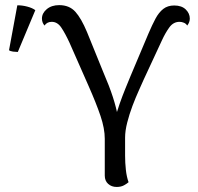

<svg xmlns="http://www.w3.org/2000/svg" viewBox="-20 -722 775 753"><path d="M437.5 11.2Q417.5 11.2 404.2 -0.8Q390.9 -12.8 390.9 -33.4V-177.8Q390.9 -217.7 374.1 -267.6Q357.2 -317.5 327.5 -384.6L252.5 -554.7Q235.8 -590.9 220.5 -613.7Q205.3 -636.4 182.8 -636.4Q173.7 -636.4 166.6 -632.8Q159.5 -629.2 154.6 -621.8Q144.5 -633.3 144.5 -649.1Q144.5 -670.2 163.4 -686.1Q182.3 -701.9 212.1 -701.9Q251.9 -701.9 275.4 -676Q298.8 -650.1 321.3 -596.1L383.9 -441.9Q409.1 -383.5 422.7 -341.3Q436.3 -299.2 441.8 -266.5Q447.3 -233.8 447.3 -202.9L423.8 -202.5Q423.8 -225.5 431 -254.5Q438.2 -283.5 449.1 -314.6Q460 -345.7 471.6 -374.2Q483.2 -402.8 492 -423.9L562.5 -591Q576.8 -624.5 589.9 -649Q603 -673.4 620.3 -687Q637.6 -700.5 663.2 -700.5Q692.5 -700.5 708.5 -684.9Q724.4 -669.3 724.4 -649.1Q724.4 -634.7 714.2 -621.8Q709.8 -629.2 701.3 -632.8Q692.8 -636.4 684.2 -636.4Q659.9 -636.4 644.2 -614.7Q628.4 -593 614.7 -563L543.8 -410.4Q536.8 -394.3 524.5 -367.2Q512.2 -340 499.7 -307.2Q487.3 -274.3 479 -241.7Q470.6 -209 470.6 -182V-111.5Q470.6 -83.5 473.6 -56.3Q476.5 -29.1 484.2 -7.4Q478.4 -2.1 466.5 4.6Q454.7 11.2 437.5 11.2ZM49.9 -518.2Q42.2 -518.2 31.2 -519.6Q20.2 -521.1 15.4 -525.1L47.9 -701.1Q66.3 -701.5 86.6 -696.2Q106.8 -690.9 118.5 -682.1Z"/></svg>

Font: Arima Thin
Style: Regular
Weight: 100
Designer: Joana Correia and Natanael Gama
Foundry: NDISCOVER
Version: Version 1.101;gftools[0.9.23]